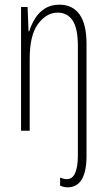

<svg xmlns="http://www.w3.org/2000/svg" viewBox="-20 -559 458 821"><path d="M269 242Q260 242 252 240Q244 238 237 235V200Q252 207 266 207Q290 207 301.5 180.5Q313 154 313 106V-362Q313 -438 290.5 -471.5Q268 -505 227 -505Q179 -505 143 -457Q107 -409 107 -308V0H70V-529H98L102 -425H105Q113 -452 129 -478.5Q145 -505 171 -522Q197 -539 234 -539Q290 -539 320 -497.5Q350 -456 350 -370V106Q350 242 269 242Z"/></svg>

Font: Noto Sans Gujarati UI ExtraCondensed ExtraLight
Style: Regular
Weight: 200
Width: 2
Designer: Jelle Bosma - Monotype Design Team, Universal Thirst
Foundry: Monotype Imaging Inc.
Version: Version 2.106; ttfautohint (v1.8.4.7-5d5b)